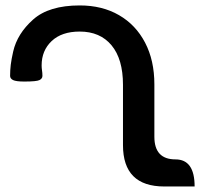

<svg xmlns="http://www.w3.org/2000/svg" viewBox="-20 -674 729 696"><path d="M575.7 2Q425.8 2 425.8 -147.9V-366.7Q425.8 -460 384.3 -509.8Q342.8 -559.6 269 -559.6Q203.6 -559.6 167.2 -525.1Q130.9 -490.7 130.9 -437Q130.9 -427.7 132.3 -418.7Q133.8 -409.7 133.8 -398.9Q133.8 -389.2 123.3 -383.8Q112.8 -378.4 67.9 -378.4Q38.1 -378.4 27.3 -383.8Q16.6 -389.2 16.6 -398.9Q16.6 -419.4 19 -439.5Q21.5 -459.5 27.8 -487.3Q42.5 -551.8 99.9 -603Q157.2 -654.3 269 -654.3Q350.6 -654.3 411.4 -619.1Q472.2 -584 505.9 -519.5Q539.6 -455.1 539.6 -368.2V-178.2Q539.6 -96.2 616.2 -96.2Q685.5 -96.2 685.5 2Z"/></svg>

Font: Bainsley
Style: Bold
Weight: 700
Designer: Paul James MIller
Foundry: High-Logic / Made with FontCreator
Version: Version 1.411;March 28, 2021;FontCreator 13.0.0.2683 64-bit